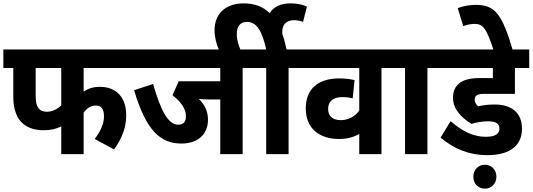

<svg xmlns="http://www.w3.org/2000/svg" viewBox="-20 -916 3165 1141"><path d="M477 -512H774V-622H0V-512H59V-342C59 -213 118 -142 241 -142C280 -142 315 -150 344 -165V0H477V-246C494 -271 519 -289 549 -289C580 -289 598 -270 598 -225C598 -178 576 -135 543 -90L658 -28C709 -100 730 -163 730 -231C730 -337 672 -400 573 -400C535 -400 504 -390 477 -372ZM192 -512H344V-289C319 -266 289 -252 259 -252C214 -252 192 -277 192 -346Z M1422 -512H1506V-622H759V-512H1289V-433H1042L1005 -350C1054 -312 1085 -271 1085 -225C1085 -190 1068 -175 1039 -175C982 -175 937 -251 890 -417L777 -380C849 -135 937 -63 1058 -63C1152 -63 1216 -114 1216 -205C1216 -254 1197 -293 1162 -328C1179 -326 1200 -325 1222 -325H1289V0H1422Z M1695 -512H1779V-622H1683C1676 -655 1668 -685 1658 -713C1652 -769 1682 -796 1728 -796C1746 -796 1764 -792 1781 -786L1804 -877C1780 -888 1746 -896 1707 -896C1650 -896 1606 -877 1583 -838C1545 -875 1495 -896 1428 -896C1319 -896 1255 -833 1255 -736C1255 -697 1265 -656 1283 -615H1411C1398 -645 1387 -680 1387 -713C1387 -759 1407 -786 1449 -786C1505 -786 1538 -731 1562 -622H1492V-512H1562V0H1695Z M2331 -512V-622H1765V-512H2115V-259C2091 -224 2049 -202 2006 -202C1958 -202 1930 -225 1930 -269C1930 -315 1961 -339 2015 -339C2038 -339 2057 -336 2076 -332L2087 -440C2061 -446 2031 -450 1995 -450C1873 -450 1797 -389 1797 -272C1797 -153 1877 -90 1996 -90C2043 -90 2082 -101 2115 -120V0H2247V-512Z M2520 -512H2604V-622H2317V-512H2387V0H2520Z M2880 -195C2931 -195 2948 -179 2948 -152C2948 -120 2923 -103 2866 -103C2794 -103 2726 -136 2658 -196L2598 -98C2681 -30 2768 6 2876 6C3022 6 3082 -60 3082 -151C3082 -237 3031 -295 2918 -295C2881 -295 2850 -291 2821 -284C2810 -294 2801 -308 2801 -323C2801 -346 2815 -358 2851 -358H3040V-512H3125V-622H2579V-512H2909V-452H2828C2721 -452 2672 -410 2672 -334C2672 -268 2722 -216 2782 -180C2814 -190 2849 -195 2880 -195ZM2793 134C2793 175 2821 205 2862 205C2902 205 2930 175 2930 134C2930 94 2902 63 2862 63C2821 63 2793 94 2793 134Z M2914 -615H3028C2964 -833 2922 -887 2807 -887C2771 -887 2733 -880 2700 -868L2733 -761C2754 -769 2779 -774 2800 -774C2853 -774 2872 -744 2914 -615Z"/></svg>

Font: Noto Sans Devanagari SemiCondensed
Style: Bold
Weight: 700
Width: 4
Designer: Jelle Bosma - Monotype Design Team
Foundry: Monotype Imaging Inc.
Version: Version 2.004